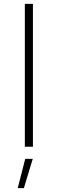

<svg xmlns="http://www.w3.org/2000/svg" viewBox="-20 -762 300 997"><path d="M109 -742H151V0H109ZM111 63H150L104 215H72Z"/></svg>

Font: Gontserrat ExtraLight
Style: Regular
Weight: 275
Designer: Julieta Ulanovsky
Foundry: Julieta Ulanovsky
Version: Version 6.001